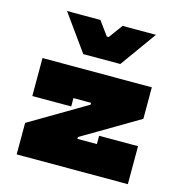

<svg xmlns="http://www.w3.org/2000/svg" viewBox="-114 -896 959 1001"><g transform="rotate(15 365.0 -395.0)"><path d="M665 0H65V-170L370 -350V-360H275V-315H65V-520H655V-350L350 -170V-160H455V-205H665ZM265 -595 125 -790H305L360 -715H370L425 -790H605L465 -595Z"/></g></svg>

Font: Imperial One
Style: Regular
Weight: 400
Designer: Jovanny Lemonad
Foundry: Jovanny Lemonad
Version: Version 1.000